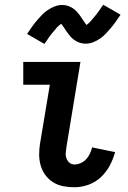

<svg xmlns="http://www.w3.org/2000/svg" viewBox="-20 -781 540 809"><path d="M294 8Q269 8 246 3.5Q223 -1 204 -13Q185 -25 171.5 -43Q158 -61 151.5 -83.5Q145 -106 145 -130Q145 -154 149 -178L190 -424H78V-520H319L260 -162Q258 -150 257 -137.5Q256 -125 260 -114Q264 -103 272.5 -95.5Q281 -88 294 -88Q307 -88 320.5 -94Q334 -100 343.5 -110.5Q353 -121 359 -134Q365 -147 368 -160L465 -140Q457 -111 442.5 -83.5Q428 -56 405 -34.5Q382 -13 352.5 -2.5Q323 8 294 8ZM167 -596 94 -638Q106 -656 116.5 -670.5Q127 -685 137.5 -697Q148 -709 157.5 -719Q167 -729 181 -738.5Q195 -748 210.5 -754Q226 -760 241 -760Q251 -760 259.5 -758Q268 -756 276.5 -752Q285 -748 291.5 -743Q298 -738 304.5 -731Q311 -724 316 -717Q321 -710 325 -703.5Q329 -697 334.5 -689.5Q340 -682 344 -676Q348 -678 353.5 -683Q359 -688 362 -691.5Q365 -695 368.5 -699.5Q372 -704 376.5 -709Q381 -714 385.5 -719.5Q390 -725 394.5 -731.5Q399 -738 404 -745.5Q409 -753 415 -761L488 -719Q476 -701 465.5 -686.5Q455 -672 444.5 -660Q434 -648 424.5 -638Q415 -628 401.5 -618.5Q388 -609 372.5 -603Q357 -597 342 -597Q332 -597 323 -599Q314 -601 306 -605Q298 -609 291 -614Q284 -619 278 -626Q272 -633 266.5 -640Q261 -647 257 -653.5Q253 -660 247 -668.5Q241 -677 238 -681Q234 -678 228.5 -673.5Q223 -669 220 -665.5Q217 -662 213.5 -657.5Q210 -653 205.5 -648Q201 -643 196.5 -637.5Q192 -632 187.5 -625.5Q183 -619 178 -611.5Q173 -604 167 -596Z"/></svg>

Font: Iosevka Curly
Style: Bold Italic
Weight: 700
Italic angle: -9°
Monospace: yes
Designer: Belleve Invis
Foundry: Belleve Invis
Version: Version 22.1.2; ttfautohint (v1.8.4)